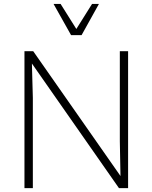

<svg xmlns="http://www.w3.org/2000/svg" viewBox="-20 -976 791 996"><path d="M106.9 0V-710.4H152.3L605 -63L601.6 -243.2V-710.4H644.5V0H597.2L145.5 -646.5L150.4 -467.8V0ZM348.6 -793.9 257.8 -955.6H294.4L376 -825.7L457.5 -955.6H493.2L403.3 -793.9Z"/></svg>

Font: Comme Thin
Style: Regular
Weight: 250
Version: Version 1.000;gftools[0.9.27]